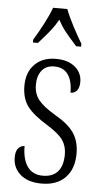

<svg xmlns="http://www.w3.org/2000/svg" viewBox="-55 -801 449 846"><g transform="rotate(5 169.5 -378.0)"><path d="M34 -94Q34 -122 45 -135Q56 -148 73 -148Q73 -90 96 -57.5Q119 -25 164 -25Q208 -25 230.5 -51Q253 -77 253 -127Q253 -163 235 -189.5Q217 -216 167 -247Q100 -288 74.5 -323Q49 -358 49 -413Q49 -473 84 -508Q119 -543 177 -543Q231 -543 262 -517Q293 -491 293 -451Q293 -427 283 -413.5Q273 -400 254 -400Q254 -453 233.5 -481Q213 -509 173 -509Q137 -509 118 -485Q99 -461 99 -422Q99 -382 120.5 -355Q142 -328 194 -297Q254 -263 279 -226Q304 -189 304 -135Q304 -67 266.5 -28.5Q229 10 162 10Q101 10 67.5 -19.5Q34 -49 34 -94ZM70 -619Q90 -651 112 -693Q134 -735 145 -766H208Q220 -734 242 -692Q264 -650 283 -619V-606H261Q226 -645 209 -666.5Q192 -688 177 -716Q161 -688 144 -666.5Q127 -645 92 -606H70Z"/></g></svg>

Font: Noto Serif CondLight
Style: Regular
Weight: 300
Width: 3
Designer: Monotype Design Team
Foundry: Monotype Imaging Inc.
Version: Version 1.001